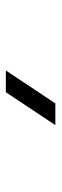

<svg xmlns="http://www.w3.org/2000/svg" viewBox="198 -958 205 640"><g transform="rotate(-90 300.0 -637.5)"><path d="M275.9 -555 385.6 -720H313.1L203.4 -555Z"/></g></svg>

Font: Manrope
Style: MediumItalic
Weight: 500
Italic angle: -15°
Designer: Mikhail Sharanda
Foundry: Mikhail Sharanda
Version: Version 4.502;hotconv 1.0.109;makeotfexe 2.5.65596